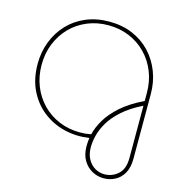

<svg xmlns="http://www.w3.org/2000/svg" viewBox="-131 -833 1125 1177"><g transform="rotate(15 431.5 -244.5)"><path d="M631 224Q593 224 558.5 205.5Q524 187 502 150.5Q480 114 480 60Q480 48 481 34.5Q482 21 484 8Q402 20 326 1.5Q250 -17 190 -64Q130 -111 95 -183Q60 -255 60 -350Q60 -425 85.5 -491Q111 -557 158 -607Q205 -657 271.5 -685Q338 -713 419 -713Q501 -713 567 -685Q633 -657 680 -607Q727 -557 752.5 -491Q778 -425 778 -350V60Q778 117 757.5 153Q737 189 703.5 206.5Q670 224 631 224ZM629 199Q679 199 716 166Q753 133 753 63V-269Q676 -231 627.5 -187.5Q579 -144 553 -100Q527 -56 517 -15Q507 26 507 59Q507 104 524.5 135.5Q542 167 570 183Q598 199 629 199ZM419 -10Q439 -10 454 -11.5Q469 -13 489 -17Q500 -63 529 -112Q558 -161 612 -209Q666 -257 753 -299V-350Q753 -423 728 -485Q703 -547 658 -593Q613 -639 552 -664.5Q491 -690 419 -690Q347 -690 286 -664.5Q225 -639 180 -593Q135 -547 110 -485Q85 -423 85 -350Q85 -277 110 -215Q135 -153 180 -107Q225 -61 286 -35.5Q347 -10 419 -10Z"/></g></svg>

Font: MuseoModerno Thin
Style: Regular
Weight: 100
Designer: Pablo Cosgaya, Héctor Gatti, Marcela Romero, and the Authors of The MuseoModerno Project.
Foundry: Omnibus-Type Team
Version: Version 1.003